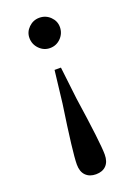

<svg xmlns="http://www.w3.org/2000/svg" viewBox="-147 -600 623 885"><g transform="rotate(-20 164.5 -157.0)"><path d="M165 -541Q196.3 -541 218.3 -519.5Q240.2 -498 240.2 -468.8Q240.2 -437.5 218.3 -415Q196.3 -392.6 165 -392.6Q134.8 -392.6 112.8 -415Q90.8 -437.5 90.8 -468.8Q90.8 -498 112.8 -519.5Q134.8 -541 165 -541ZM165 226.6Q133.8 226.6 115.2 208Q96.7 189.5 96.7 154.3Q96.7 97.7 130.9 -132.8L149.4 -291H180.7L199.2 -132.8Q233.4 97.7 233.4 154.3Q233.4 189.5 215.3 208Q197.3 226.6 165 226.6Z"/></g></svg>

Font: GenYoMin TW TTF SemiBold
Style: Regular
Weight: 600
Version: Version 1.300